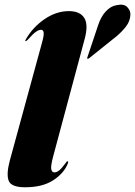

<svg xmlns="http://www.w3.org/2000/svg" viewBox="-20 -782 572 812"><path d="M338 -617 205 -121Q194 -80 196.8 -66.5Q199.5 -53 210 -53Q220 -53 230.5 -61.5Q241 -70 256.5 -91Q261 -97 262.2 -98.5Q263.5 -100 265.5 -100Q271.5 -100 264.5 -85Q246.5 -45.5 202 -17.8Q157.5 10 86 10Q27.5 10 16.8 -17.5Q6 -45 21.5 -103L157.5 -601Q166 -630.5 164.8 -643.2Q163.5 -656 153.5 -656Q144 -656 131.8 -647.5Q119.5 -639 97.5 -614Q91.5 -608 88.5 -608Q84.5 -608 89.5 -616Q119.5 -668 169 -701.5Q218.5 -735 271 -735Q318 -735 336.2 -706.5Q354.5 -678 338 -617ZM395 -675.5Q406.5 -711 427.2 -733.5Q448 -756 472.5 -760Q504 -767 518.2 -752Q532.5 -737 531.5 -719.5Q530 -691.5 512.2 -669Q494.5 -646.5 471.5 -627.5L356 -535Q353 -533 349 -534Q348 -535.5 348.8 -537.2Q349.5 -539 350 -541Z"/></svg>

Font: Fraunces 144pt S000 Black
Style: Italic
Weight: 900
Italic angle: -16°
Version: Version 1.000; ttfautohint (v1.8.3)